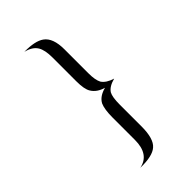

<svg xmlns="http://www.w3.org/2000/svg" viewBox="-267 -787 1033 1033"><g transform="rotate(-45 249.5 -270.0)"><path d="M385.1 -267.4Q337.1 -254.9 320 -227.4Q307.4 -204.6 307.4 -147.4V18.3Q307.4 112 270.9 142.9Q236.6 173.7 145.1 171.4Q230.9 154.3 230.9 44.6V-124.6Q230.9 -187.4 244.6 -218.3Q262.9 -253.7 315.4 -267.4Q267.4 -281.1 246.9 -315.4Q230.9 -340.6 230.9 -401.1V-582.9Q230.9 -638.9 213.7 -667.4Q194.3 -699.4 145.1 -710.9Q227.4 -712 264 -685.7Q307.4 -654.9 307.4 -568V-385.1Q307.4 -333.7 321.1 -308.6Q339.4 -281.1 385.1 -267.4Z"/></g></svg>

Font: t
Style: Regular
Weight: 400
Designer: Takis Katsoulidis and George D. Matthiopoulos
Foundry: Takis Katsoulidis and George D. Matthiopoulos
Version: Version 1.0 ; ttfautohint (v1.8.1)